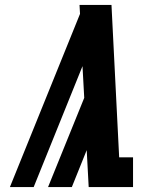

<svg xmlns="http://www.w3.org/2000/svg" viewBox="-20 -755 640 775"><path d="M20 0 303 -699 301 -735Q333 -735 365.5 -735Q398 -735 430 -735L461 -120H517V0H338L330 -149L270 0H174L320 -360L313 -488L116 0Z"/></svg>

Font: Iosevka Slab HvExObl
Style: Regular
Weight: 900
Width: 7
Italic angle: -9°
Monospace: yes
Designer: Belleve Invis
Foundry: Belleve Invis
Version: Version 11.1.1; ttfautohint (v1.8.3)